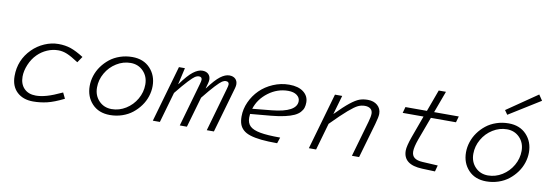

<svg xmlns="http://www.w3.org/2000/svg" viewBox="-57 -1136 4409 1542"><g transform="rotate(10 2148.0 -365.5)"><path d="M375 -424.8Q328.6 -424.8 284.7 -405.8Q240.7 -386.7 207 -353Q170.9 -316.9 149.4 -265.6Q127.9 -214.4 127.9 -167Q127.9 -106.9 162.8 -71Q197.8 -35.2 258.8 -35.2Q298.3 -35.2 347.4 -49.1Q396.5 -63 471.2 -98.1L494.1 -50.8Q414.6 -11.2 358.4 2Q302.2 15.1 245.1 15.1Q162.6 15.1 113.3 -31.5Q64 -78.1 64 -161.1Q64 -292 155.8 -383.8Q198.2 -426.3 254.2 -450.7Q310.1 -475.1 367.2 -475.1Q423.3 -475.1 468.8 -459.5Q514.2 -443.8 574.2 -405.8L541 -356.9Q482.9 -395 447 -409.9Q411.1 -424.8 375 -424.8Z M969.7 -475.1Q1061.5 -475.1 1115.7 -417.2Q1169.9 -359.4 1169.9 -272.9Q1169.9 -230.5 1156.2 -188.5Q1142.6 -146.5 1116.2 -110.1Q1089.8 -73.7 1054.2 -45.4Q1018.6 -17.1 971.2 -1Q923.8 15.1 871.6 15.1Q779.8 15.1 725.8 -42.5Q671.9 -100.1 671.9 -187Q671.9 -229.5 685.5 -271.5Q699.2 -313.5 725.3 -349.9Q751.5 -386.2 787.1 -414.6Q822.8 -442.9 870.1 -459Q917.5 -475.1 969.7 -475.1ZM877 -34.2Q938 -34.2 991.9 -67.6Q1045.9 -101.1 1077.9 -156.7Q1109.9 -212.4 1109.9 -274.9Q1109.9 -340.3 1068.6 -383.1Q1027.3 -425.8 964.8 -425.8Q903.8 -425.8 849.9 -392.3Q795.9 -358.9 763.9 -303.2Q731.9 -247.6 731.9 -185.1Q731.9 -119.6 773.2 -76.9Q814.5 -34.2 877 -34.2Z M1400.4 -460 1369.6 -325.2H1371.6Q1427.7 -402.8 1468 -433.8Q1508.3 -464.8 1542.5 -464.8Q1573.7 -464.8 1591.6 -448Q1609.4 -431.2 1609.4 -402.8Q1609.4 -390.6 1604.5 -372.1L1592.8 -330.1H1594.7Q1650.9 -405.8 1689.9 -435.3Q1729 -464.8 1762.7 -464.8Q1793.9 -464.8 1811.8 -448Q1829.6 -431.2 1829.6 -402.8Q1829.6 -390.6 1824.7 -372.1L1717.8 0H1659.7L1760.7 -354Q1768.6 -381.3 1768.6 -391.1Q1768.6 -415 1742.7 -415Q1728.5 -415 1712.6 -405Q1696.8 -395 1661.4 -357.4Q1626 -319.8 1569.3 -249L1497.6 0H1439.5L1540.5 -354Q1548.3 -381.3 1548.3 -391.1Q1548.3 -415 1522.5 -415Q1508.3 -415 1492.4 -405Q1476.6 -395 1441.2 -357.7Q1405.8 -320.3 1348.6 -249L1277.3 0H1219.7L1351.6 -460Z M2250.5 -43.9 2234.4 4.9Q2158.2 4.9 2104.5 -0.7Q2050.8 -6.3 2013.7 -18.1Q1976.6 -29.8 1955.1 -49.6Q1933.6 -69.3 1924.6 -95.2Q1915.5 -121.1 1915.5 -158.2Q1915.5 -218.3 1941.7 -275.9Q1967.8 -333.5 2012 -377.4Q2056.2 -421.4 2118.7 -448.2Q2181.2 -475.1 2249.5 -475.1Q2324.2 -475.1 2366.2 -442.6Q2408.2 -410.2 2408.2 -357.9Q2408.2 -333.5 2402.1 -314.5Q2396 -295.4 2379.2 -276.9Q2362.3 -258.3 2333.7 -244.9Q2305.2 -231.4 2258.5 -220.7Q2211.9 -210 2148.4 -204.1L1979.5 -189Q1977.5 -169.4 1977.5 -159.2Q1977.5 -114.3 2003.2 -89.8Q2028.8 -65.4 2086.9 -54.7Q2145 -43.9 2250.5 -43.9ZM2249.5 -424.8Q2162.1 -424.8 2088.6 -369.9Q2015.1 -314.9 1989.3 -232.9L2145.5 -248Q2346.2 -267.6 2346.2 -357.9Q2346.2 -386.2 2320.6 -405.5Q2294.9 -424.8 2249.5 -424.8Z M2683.1 -460 2638.2 -304.2Q2706.1 -373.5 2750 -408.2Q2793.9 -442.9 2824 -453.9Q2854 -464.8 2892.1 -464.8Q2939.9 -464.8 2970.5 -438.7Q3001 -412.6 3001 -369.1Q3001 -344.7 2983.9 -284.2L2901.9 0H2843.3L2927.2 -292Q2939.9 -335.9 2939.9 -359.9Q2939.9 -385.7 2923.1 -399.4Q2906.2 -413.1 2877 -413.1Q2847.7 -413.1 2821.3 -400.6Q2794.9 -388.2 2746.8 -346.9Q2698.7 -305.7 2614.3 -220.2L2551.3 0H2492.2L2624 -460Z M3344.7 -220.2Q3321.8 -155.8 3321.8 -121.1Q3321.8 -86.4 3343.8 -69.3Q3365.7 -52.2 3410.6 -49.8L3535.6 -43L3522 7.8L3417 3.9Q3261.7 -2 3261.7 -116.2Q3261.7 -152.8 3290 -231.9L3355 -410.2H3185.1L3198.7 -460H3374L3439 -637.2H3498L3432.6 -460H3633.8L3619.6 -410.2H3415Z M3990.7 -575.2 4239.7 -746.1 4270.5 -700.2 4014.6 -541ZM4038.6 -475.1Q4130.4 -475.1 4184.6 -417.2Q4238.8 -359.4 4238.8 -272.9Q4238.8 -230.5 4225.1 -188.5Q4211.4 -146.5 4185.1 -110.1Q4158.7 -73.7 4123 -45.4Q4087.4 -17.1 4040 -1Q3992.7 15.1 3940.4 15.1Q3848.6 15.1 3794.7 -42.5Q3740.7 -100.1 3740.7 -187Q3740.7 -229.5 3754.4 -271.5Q3768.1 -313.5 3794.2 -349.9Q3820.3 -386.2 3856 -414.6Q3891.6 -442.9 3939 -459Q3986.3 -475.1 4038.6 -475.1ZM3945.8 -34.2Q4006.8 -34.2 4060.8 -67.6Q4114.7 -101.1 4146.7 -156.7Q4178.7 -212.4 4178.7 -274.9Q4178.7 -340.3 4137.5 -383.1Q4096.2 -425.8 4033.7 -425.8Q3972.7 -425.8 3918.7 -392.3Q3864.7 -358.9 3832.8 -303.2Q3800.8 -247.6 3800.8 -185.1Q3800.8 -119.6 3842 -76.9Q3883.3 -34.2 3945.8 -34.2Z"/></g></svg>

Font: IntelOne Mono Light
Style: Italic
Weight: 300
Italic angle: -16°
Designer: Fred Shallcrass
Foundry: Frere-Jones Type LLC
Version: Version 1.200;hotconv 1.1.0;makeotfexe 2.6.0;FJTRelease1.2